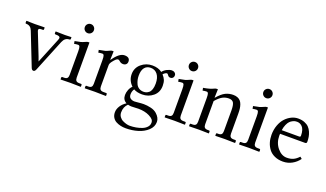

<svg xmlns="http://www.w3.org/2000/svg" viewBox="-79 -1145 3233 1905"><g transform="rotate(20 1537.5 -192.0)"><path d="M329.6 -401.9H325.2Q317.4 -402.8 317.4 -409.2V-428.7L321.3 -430.7Q378.4 -428.7 415 -428.7Q415 -428.7 482.9 -430.7L485.4 -428.7V-411.1Q485.4 -407.2 482.2 -404.5Q479 -401.9 474.1 -401.9Q427.2 -401.9 405.8 -349.6L268.1 -10.7Q258.8 12.2 243.7 12.2Q227.1 12.2 218.8 -9.3L83 -354.5Q64.5 -401.9 19 -401.9Q8.8 -401.9 8.8 -408.7V-428.7L11.7 -430.7Q64.9 -428.7 98.6 -428.7L198.7 -430.7L202.6 -428.7V-409.7Q202.6 -401.9 194.3 -401.9H177.2Q148.4 -401.4 148.4 -385.3Q148.4 -377.4 157.7 -356.4L244.1 -138.2L260.7 -92.3L278.3 -135.3L367.2 -353.5Q375.5 -372.6 375.5 -381.3Q375.5 -392.1 365.2 -397Q355 -401.9 329.6 -401.9Z M589.1 -536.9Q575.2 -550.8 575.2 -570.8Q575.2 -590.8 589.1 -604.7Q603 -618.7 623 -618.7Q643.1 -618.7 657 -604.7Q670.9 -590.8 670.9 -570.8Q670.9 -550.8 657 -536.9Q643.1 -522.9 623 -522.9Q603 -522.9 589.1 -536.9ZM670.9 -71.8Q670.9 -49.3 680.7 -38.6Q690.4 -27.8 713.9 -27.8H732.9Q741.2 -27.8 741.2 -19.5V-1L739.3 1Q670.9 -1 631.8 -1L528.3 1L526.4 -1V-19.5Q526.4 -27.8 534.2 -27.8H553.2Q577.1 -27.8 586.7 -38.6Q596.2 -49.3 596.2 -71.8V-320.8Q596.2 -357.9 590.8 -370.1Q585.4 -382.3 573.7 -382.3Q556.2 -382.3 531.7 -377.4L526.9 -404.8Q572.3 -412.6 590.1 -417.7Q607.9 -422.9 630.9 -433.6Q648.4 -441.9 655.8 -441.9H670.9Z M851.6 -71.8V-320.8Q851.6 -356.9 846.4 -369.6Q841.3 -382.3 829.1 -382.3Q811.5 -382.3 787.6 -377.4L782.2 -404.8Q828.1 -412.6 845.5 -417.5Q862.8 -422.4 885.7 -433.6Q902.3 -441.9 911.1 -441.9H926.3L923.3 -352.1H926.3Q987.8 -441.9 1043 -441.9Q1099.6 -441.9 1099.6 -396Q1099.6 -376.5 1087.6 -365.5Q1075.7 -354.5 1056.2 -354.5Q1032.7 -354.5 1015.1 -372.1Q1005.9 -381.3 995.1 -381.3Q976.1 -381.3 938 -328.6Q926.3 -312.5 926.3 -293.9V-71.8Q926.3 -49.3 936 -38.6Q945.8 -27.8 969.2 -27.8H998.5Q1006.8 -27.8 1006.8 -19.5V-1L1004.9 1Q926.3 -1 887.2 -1L783.7 1L781.7 -1V-19.5Q781.7 -27.8 789.6 -27.8H808.6Q832.5 -27.8 842 -38.6Q851.6 -49.3 851.6 -71.8Z M1428.2 -283.2Q1428.2 -344.7 1401.4 -379.4Q1374.5 -414.1 1329.1 -414.1Q1288.1 -414.1 1265.1 -385.5Q1242.2 -356.9 1242.2 -300.3Q1242.2 -278.3 1246.8 -256.8Q1251.5 -235.4 1261.7 -213.9Q1272 -192.4 1292.7 -179.2Q1313.5 -166 1341.8 -166Q1356.9 -166 1370.4 -170.7Q1383.8 -175.3 1397.7 -186.8Q1411.6 -198.2 1419.9 -222.9Q1428.2 -247.6 1428.2 -283.2ZM1241.2 7.3Q1203.1 42 1203.1 101.1Q1203.1 127.4 1217.3 147.5Q1231.4 167.5 1252.7 177.7Q1273.9 188 1293 192.9Q1312 197.8 1327.1 197.8Q1360.8 197.8 1393.8 191.9Q1426.8 186 1456.1 174.3Q1485.4 162.6 1503.4 142.3Q1521.5 122.1 1521.5 96.2Q1521.5 76.7 1509.8 62.5Q1498 48.3 1469.2 33.7Q1420.4 9.3 1352.1 9.3Q1339.8 9.3 1318.8 10.7Q1297.4 12.2 1278.3 12.2Q1264.2 12.2 1241.2 7.3ZM1544.9 -387.7Q1524.4 -387.7 1514.6 -404.8Q1507.3 -417.5 1497.6 -417.5Q1489.3 -417.5 1477.8 -409.4Q1466.3 -401.4 1460 -393.1Q1481.9 -369.6 1491.5 -345.7Q1501 -321.8 1501 -286.6Q1501 -217.3 1452.4 -176.8Q1403.8 -136.2 1336.9 -136.2Q1281.7 -136.2 1247.1 -156.7Q1229.5 -130.9 1229.5 -99.1Q1229.5 -69.8 1247.6 -57.4Q1265.6 -44.9 1291 -44.9Q1298.8 -44.9 1322.3 -47.4Q1364.7 -51.8 1386.7 -51.8Q1422.4 -51.8 1461.9 -42.7Q1501.5 -33.7 1527.3 -10.7Q1569.3 26.9 1569.3 70.3Q1569.3 121.6 1528.1 160.2Q1486.8 198.7 1426.5 216.8Q1366.2 234.9 1298.8 234.9Q1269.5 234.9 1243.7 229Q1217.8 223.1 1194.8 210.7Q1171.9 198.2 1158.2 175.3Q1144.5 152.3 1144.5 121.1Q1144.5 88.4 1164.8 55.9Q1185.1 23.4 1222.7 -0.5Q1180.2 -22.5 1180.2 -73.7Q1180.2 -100.6 1191.4 -129.2Q1202.6 -157.7 1222.2 -175.3Q1171.4 -224.1 1171.4 -291Q1171.4 -357.4 1221.2 -399.7Q1271 -441.9 1337.4 -441.9Q1399.9 -441.9 1439.9 -411.1Q1457 -434.6 1485.6 -448.2Q1514.2 -461.9 1535.2 -461.9Q1554.2 -461.9 1566.7 -450.9Q1579.1 -439.9 1579.1 -423.8Q1579.1 -407.7 1569.3 -397.7Q1559.6 -387.7 1544.9 -387.7Z M1688.2 -536.9Q1674.3 -550.8 1674.3 -570.8Q1674.3 -590.8 1688.2 -604.7Q1702.1 -618.7 1722.2 -618.7Q1742.2 -618.7 1756.1 -604.7Q1770 -590.8 1770 -570.8Q1770 -550.8 1756.1 -536.9Q1742.2 -522.9 1722.2 -522.9Q1702.1 -522.9 1688.2 -536.9ZM1770 -71.8Q1770 -49.3 1779.8 -38.6Q1789.6 -27.8 1813 -27.8H1832Q1840.3 -27.8 1840.3 -19.5V-1L1838.4 1Q1770 -1 1731 -1L1627.4 1L1625.5 -1V-19.5Q1625.5 -27.8 1633.3 -27.8H1652.3Q1676.3 -27.8 1685.8 -38.6Q1695.3 -49.3 1695.3 -71.8V-320.8Q1695.3 -357.9 1689.9 -370.1Q1684.6 -382.3 1672.9 -382.3Q1655.3 -382.3 1630.9 -377.4L1626 -404.8Q1671.4 -412.6 1689.2 -417.7Q1707 -422.9 1730 -433.6Q1747.6 -441.9 1754.9 -441.9H1770Z M2225.1 -71.8V-290.5Q2225.1 -346.2 2211.7 -369.9Q2198.2 -393.6 2160.6 -393.6Q2126 -393.6 2095 -377Q2064 -360.4 2027.3 -317.4V-71.8Q2027.3 -49.3 2037.1 -38.6Q2046.9 -27.8 2070.3 -27.8H2084.5Q2092.8 -27.8 2092.8 -19.5V-1L2090.8 1Q2027.3 -1 1988.3 -1L1884.8 1L1882.8 -1V-19.5Q1882.8 -27.8 1890.6 -27.8H1909.7Q1933.6 -27.8 1943.1 -38.6Q1952.6 -49.3 1952.6 -71.8V-320.8Q1952.6 -358.4 1947.3 -370.4Q1941.9 -382.3 1930.2 -382.3Q1912.6 -382.3 1888.7 -377.4L1883.3 -404.8Q1955.1 -417 1986.3 -433.6Q2002.9 -441.9 2012.2 -441.9H2027.3L2024.4 -353H2027.3Q2071.8 -405.3 2109.6 -423.6Q2147.5 -441.9 2190.4 -441.9Q2216.8 -441.9 2236.3 -433.8Q2255.9 -425.8 2267.8 -412.1Q2279.8 -398.4 2287.1 -377.7Q2294.4 -356.9 2297.1 -334.7Q2299.8 -312.5 2299.8 -283.7V-71.8Q2299.8 -49.3 2309.6 -38.6Q2319.3 -27.8 2342.8 -27.8H2361.8Q2370.1 -27.8 2370.1 -19.5V-1L2368.2 1Q2299.8 -1 2260.7 -1L2162.1 1L2160.2 -1V-19.5Q2160.2 -27.8 2168 -27.8H2182.1Q2206.1 -27.8 2215.6 -38.6Q2225.1 -49.3 2225.1 -71.8Z M2473.9 -536.9Q2460 -550.8 2460 -570.8Q2460 -590.8 2473.9 -604.7Q2487.8 -618.7 2507.8 -618.7Q2527.8 -618.7 2541.7 -604.7Q2555.7 -590.8 2555.7 -570.8Q2555.7 -550.8 2541.7 -536.9Q2527.8 -522.9 2507.8 -522.9Q2487.8 -522.9 2473.9 -536.9ZM2555.7 -71.8Q2555.7 -49.3 2565.4 -38.6Q2575.2 -27.8 2598.6 -27.8H2617.7Q2626 -27.8 2626 -19.5V-1L2624 1Q2555.7 -1 2516.6 -1L2413.1 1L2411.1 -1V-19.5Q2411.1 -27.8 2418.9 -27.8H2438Q2461.9 -27.8 2471.4 -38.6Q2481 -49.3 2481 -71.8V-320.8Q2481 -357.9 2475.6 -370.1Q2470.2 -382.3 2458.5 -382.3Q2440.9 -382.3 2416.5 -377.4L2411.6 -404.8Q2457 -412.6 2474.9 -417.7Q2492.7 -422.9 2515.6 -433.6Q2533.2 -441.9 2540.5 -441.9H2555.7Z M2761.2 -276.9H2944.8Q2959.5 -276.9 2959.5 -290.5Q2959.5 -323.7 2951.7 -347.9Q2943.8 -372.1 2930.9 -384.5Q2918 -397 2904.3 -402.3Q2890.6 -407.7 2875.5 -407.7Q2866.2 -407.7 2856.2 -406Q2846.2 -404.3 2830.3 -396.5Q2814.5 -388.7 2801.8 -375.7Q2789.1 -362.8 2777.6 -337.2Q2766.1 -311.5 2761.2 -276.9ZM3024.9 -93.3 3044.9 -76.7Q3015.6 -36.1 2971.9 -12Q2928.2 12.2 2876.5 12.2Q2826.7 12.2 2788.1 -5.4Q2749.5 -22.9 2726.8 -53Q2704.1 -83 2692.6 -120.1Q2681.2 -157.2 2681.2 -199.2Q2681.2 -253.9 2698.2 -300.8Q2715.3 -347.7 2743.2 -377.9Q2771 -408.2 2805.7 -425Q2840.3 -441.9 2876.5 -441.9Q2914.6 -441.9 2943.8 -430.4Q2973.1 -418.9 2990.7 -400.6Q3008.3 -382.3 3019.5 -356.9Q3030.8 -331.5 3034.9 -306.9Q3039.1 -282.2 3039.1 -254.9Q3039.1 -237.8 3021 -237.8H2757.8Q2756.8 -227.1 2756.8 -217.8Q2756.8 -143.1 2800.5 -90.1Q2844.2 -37.1 2900.4 -37.1Q2940.4 -37.1 2969.2 -50.5Q2998 -64 3024.9 -93.3Z"/></g></svg>

Font: Libertinage
Style: b
Weight: 400
Designer: OSP
Foundry: OSP
Version: Version 1.0; 2008; OFL relea